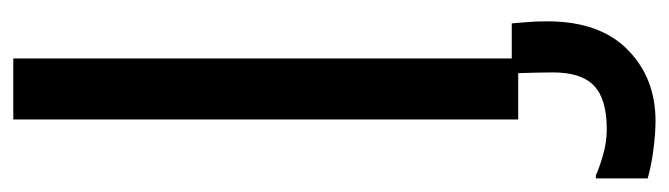

<svg xmlns="http://www.w3.org/2000/svg" viewBox="-400 -421 1007 289"><g transform="rotate(-90 103.5 -276.5)"><path d="M137.9 0H68.2V-760H160V-9.7H212.8Q213.3 -1 214.6 12.3Q215.9 25.6 215.9 43.6Q215.9 122.6 173.3 164.6Q130.8 206.7 66.2 206.7Q47.7 206.7 23.3 203.6Q-1 200.5 -20.5 194.9V116.9H-15.9Q-4.6 122.1 14.6 127.7Q33.8 133.3 53.3 133.3Q99 133.3 119 114.1Q139 94.9 139 52.3Q139 42.1 138.7 29.5Q138.5 16.9 137.9 0Z"/></g></svg>

Font: Myanmar Handwriting
Style: Regular
Weight: 400
Designer: Khon Soe Zaw Thu
Foundry: PaOh Unicode khonsoezawthu@gmail.com and @hotmail.com
Version: Version 1.30 November 9, 2016